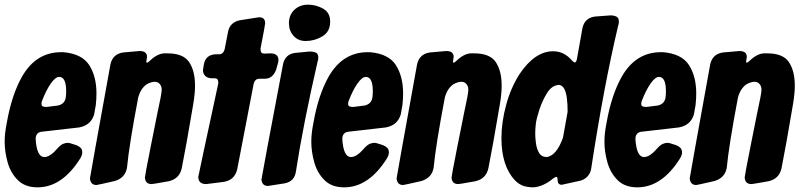

<svg xmlns="http://www.w3.org/2000/svg" viewBox="-32 -797 3439 824"><path d="M129 7Q76 7 45 -23.5Q14 -54 1 -99.5Q-12 -145 -12 -189Q-12 -225 -3 -269Q18 -390 63 -469Q123 -573 230 -573H240Q320 -566 351 -517.5Q382 -469 382 -396Q382 -371 379 -345L372 -306Q358 -259 307 -250L150 -232Q121 -230 121 -200Q126 -123 158 -123Q171 -123 185 -132.5Q199 -142 209 -154Q226 -174 237.5 -179Q249 -184 258 -184Q263 -184 267 -183Q271 -182 296 -174Q308 -169 314.5 -162Q321 -155 321 -142Q321 -132 313 -118Q235 7 129 7ZM168 -338 216 -344Q245 -350 250 -377Q252 -391 252 -405Q252 -467 222 -467Q206 -467 186 -438.5Q166 -410 148 -363Q146 -357 146 -352Q146 -342 153 -340Q160 -338 168 -338Z M382 -3Q357 -3 354 -31Q354 -36 442 -521Q452 -566 498 -572L567 -578Q599 -578 599 -553Q599 -549 597.5 -542.5Q596 -536 596 -533Q596 -528 598 -528Q603 -528 611 -536Q643 -567 673 -568H687Q755 -568 780 -530Q805 -492 805 -430Q805 -394 797 -348Q766 -164 748 -75Q738 -29 691 -19Q624 -7 619 -7Q591 -7 590 -36Q590 -43 615 -169L643 -309Q662 -395 662 -412Q662 -426 654 -436Q646 -446 632 -446Q617 -446 597 -435Q571 -416 561 -378Q522 -173 513 -77Q505 -33 460 -20Q386 -3 382 -3Z M853 -7Q819 -7 819 -38Q819 -42 905 -440Q905 -450 902 -455.5Q899 -461 888 -461H876Q857 -462 848 -472Q839 -482 839 -496L843 -521Q850 -561 892 -564H908Q926 -564 932 -585Q939 -623 947 -662Q955 -701 997 -710L1080 -723Q1106 -723 1106 -697Q1106 -691 1086 -588Q1086 -578 1089 -572.5Q1092 -567 1103 -567L1128 -568Q1163 -568 1163 -539Q1163 -534 1162 -530Q1161 -526 1154 -501Q1140 -459 1104 -459H1081Q1063 -459 1057 -439L986 -70Q974 -22 925 -16Z M1280 -621Q1247 -621 1227.5 -643.5Q1208 -666 1208 -697Q1208 -733 1231.5 -755Q1255 -777 1290 -777Q1324 -777 1354.5 -760Q1385 -743 1385 -704Q1385 -661 1351.5 -641Q1318 -621 1280 -621ZM1118 1Q1093 1 1090 -26Q1090 -32 1183 -523Q1193 -565 1235 -570L1298 -576Q1312 -576 1323 -571.5Q1334 -567 1334 -550L1333 -539L1332 -537Q1269 -263 1238 -61Q1232 -18 1189 -10Z M1445 7Q1392 7 1361 -23.5Q1330 -54 1317 -99.5Q1304 -145 1304 -189Q1304 -225 1313 -269Q1334 -390 1379 -469Q1439 -573 1546 -573H1556Q1636 -566 1667 -517.5Q1698 -469 1698 -396Q1698 -371 1695 -345L1688 -306Q1674 -259 1623 -250L1466 -232Q1437 -230 1437 -200Q1442 -123 1474 -123Q1487 -123 1501 -132.5Q1515 -142 1525 -154Q1542 -174 1553.5 -179Q1565 -184 1574 -184Q1579 -184 1583 -183Q1587 -182 1612 -174Q1624 -169 1630.5 -162Q1637 -155 1637 -142Q1637 -132 1629 -118Q1551 7 1445 7ZM1484 -338 1532 -344Q1561 -350 1566 -377Q1568 -391 1568 -405Q1568 -467 1538 -467Q1522 -467 1502 -438.5Q1482 -410 1464 -363Q1462 -357 1462 -352Q1462 -342 1469 -340Q1476 -338 1484 -338Z M1698 -3Q1673 -3 1670 -31Q1670 -36 1758 -521Q1768 -566 1814 -572L1883 -578Q1915 -578 1915 -553Q1915 -549 1913.5 -542.5Q1912 -536 1912 -533Q1912 -528 1914 -528Q1919 -528 1927 -536Q1959 -567 1989 -568H2003Q2071 -568 2096 -530Q2121 -492 2121 -430Q2121 -394 2113 -348Q2082 -164 2064 -75Q2054 -29 2007 -19Q1940 -7 1935 -7Q1907 -7 1906 -36Q1906 -43 1931 -169L1959 -309Q1978 -395 1978 -412Q1978 -426 1970 -436Q1962 -446 1948 -446Q1933 -446 1913 -435Q1887 -416 1877 -378Q1838 -173 1829 -77Q1821 -33 1776 -20Q1702 -3 1698 -3Z M2259 7Q2234 7 2215 1Q2196 -5 2178 -23Q2120 -85 2120 -204Q2120 -272 2140 -346Q2160 -420 2197 -478Q2263 -577 2342 -577Q2389 -577 2423 -537Q2431 -529 2435 -529Q2441 -529 2444 -544L2468 -678Q2478 -720 2521 -726L2588 -731Q2602 -731 2613 -726Q2624 -721 2624 -704L2623 -693L2622 -691Q2559 -427 2505 -72Q2502 -53 2488.5 -39Q2475 -25 2456 -21L2379 -4Q2361 -4 2361 -25Q2361 -38 2356 -38Q2351 -38 2342 -31Q2301 3 2259 7ZM2315 -123Q2357 -130 2384 -206L2404 -317Q2404 -351 2401 -374Q2394 -433 2364 -433L2362 -432Q2335 -429 2315 -396.5Q2295 -364 2282.5 -325.5Q2270 -287 2267.5 -265Q2265 -243 2265 -223Q2265 -207 2268 -183Q2271 -159 2281.5 -141Q2292 -123 2315 -123Z M2703 7Q2650 7 2619 -23.5Q2588 -54 2575 -99.5Q2562 -145 2562 -189Q2562 -225 2571 -269Q2592 -390 2637 -469Q2697 -573 2804 -573H2814Q2894 -566 2925 -517.5Q2956 -469 2956 -396Q2956 -371 2953 -345L2946 -306Q2932 -259 2881 -250L2724 -232Q2695 -230 2695 -200Q2700 -123 2732 -123Q2745 -123 2759 -132.5Q2773 -142 2783 -154Q2800 -174 2811.5 -179Q2823 -184 2832 -184Q2837 -184 2841 -183Q2845 -182 2870 -174Q2882 -169 2888.5 -162Q2895 -155 2895 -142Q2895 -132 2887 -118Q2809 7 2703 7ZM2742 -338 2790 -344Q2819 -350 2824 -377Q2826 -391 2826 -405Q2826 -467 2796 -467Q2780 -467 2760 -438.5Q2740 -410 2722 -363Q2720 -357 2720 -352Q2720 -342 2727 -340Q2734 -338 2742 -338Z M2956 -3Q2931 -3 2928 -31Q2928 -36 3016 -521Q3026 -566 3072 -572L3141 -578Q3173 -578 3173 -553Q3173 -549 3171.5 -542.5Q3170 -536 3170 -533Q3170 -528 3172 -528Q3177 -528 3185 -536Q3217 -567 3247 -568H3261Q3329 -568 3354 -530Q3379 -492 3379 -430Q3379 -394 3371 -348Q3340 -164 3322 -75Q3312 -29 3265 -19Q3198 -7 3193 -7Q3165 -7 3164 -36Q3164 -43 3189 -169L3217 -309Q3236 -395 3236 -412Q3236 -426 3228 -436Q3220 -446 3206 -446Q3191 -446 3171 -435Q3145 -416 3135 -378Q3096 -173 3087 -77Q3079 -33 3034 -20Q2960 -3 2956 -3Z"/></svg>

Font: Bangerz
Style: Bold
Weight: 700
Designer: vernon adams
Foundry: Vernon Adams
Version: Version 2.10;February 7, 2025;FontCreator 13.0.0.2683 64-bit